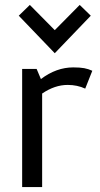

<svg xmlns="http://www.w3.org/2000/svg" viewBox="-20 -760 406 780"><path d="M56.2 0ZM355 -472.5 326.2 -400Q293.8 -415 255 -415Q202.5 -415 151.2 -380V0H70V-480H128.8L146.2 -438.8Q208.8 -486.2 277.5 -486.2Q305 -486.2 321.9 -483.1Q338.8 -480 355 -472.5ZM56.2 -696.2 101.2 -740 202.5 -637.5 303.8 -740 348.8 -696.2 202.5 -543.8Z"/></svg>

Font: Cambay
Style: Regular
Weight: 400
Designer: Pooja Saxena
Foundry: Pooja Saxena
Version: Version 1.181;PS 001.181;hotconv 1.0.70;makeotf.lib2.5.58329